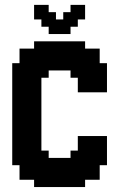

<svg xmlns="http://www.w3.org/2000/svg" viewBox="-20 -755 511 775"><path d="M176.5 -647.1H147.1V-676.5H117.6V-735.3H176.5V-705.9H205.9V-676.5H235.3V-705.9H264.7V-735.3H323.5V-676.5H294.1V-647.1H264.7V-617.6H176.5ZM176.5 -117.6H264.7V-147.1H294.1V-205.9H411.8V-88.2H382.4V-29.4H323.5V0H117.6V-29.4H58.8V-88.2H29.4V-500H58.8V-558.8H117.6V-588.2H323.5V-558.8H382.4V-500H411.8V-382.4H294.1V-441.2H264.7V-470.6H176.5V-441.2H147.1V-147.1H176.5Z"/></svg>

Font: Jersey 20
Style: Regular
Weight: 400
Designer: Sarah Cadigan-Fried
Version: Version 1.000; ttfautohint (v1.8.4.7-5d5b)